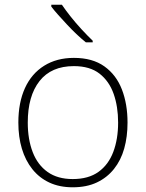

<svg xmlns="http://www.w3.org/2000/svg" viewBox="-20 -786 621 816"><path d="M522 -265Q522 -205 508 -155Q494 -105 464.5 -68Q435 -31 391.5 -10.5Q348 10 289 10Q233 10 190 -10Q147 -30 117.5 -67Q88 -104 73 -154Q58 -204 58 -265Q58 -350 86 -411.5Q114 -473 167.5 -506.5Q221 -540 294 -540Q373 -540 423.5 -504Q474 -468 498 -406Q522 -344 522 -265ZM98 -265Q98 -194 119 -139.5Q140 -85 182.5 -55Q225 -25 289 -25Q356 -25 398.5 -55.5Q441 -86 461.5 -140.5Q482 -195 482 -265Q482 -333 463 -387Q444 -441 403 -473Q362 -505 294 -505Q198 -505 148 -441.5Q98 -378 98 -265ZM243 -766Q257 -745 279.5 -716.5Q302 -688 327.5 -660.5Q353 -633 374 -613V-606H345Q325 -622 304.5 -641.5Q284 -661 264.5 -682Q245 -703 227.5 -722.5Q210 -742 198 -758V-766Z"/></svg>

Font: Noto Sans Khmer ExtraLight
Style: Regular
Weight: 250
Version: Version 2.003